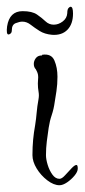

<svg xmlns="http://www.w3.org/2000/svg" viewBox="-49 -481 250 568"><path d="M127 67Q110 67 91 52.5Q72 38 59.5 17.5Q47 -3 47 -22Q47 -46 49 -67.5Q51 -89 55 -111Q58 -130 59.5 -148Q61 -166 65 -188Q67 -199 65 -210Q63 -221 63 -234Q63 -240 63.5 -244Q64 -248 64 -252Q64 -257 63 -262Q62 -267 57 -276Q51 -282 51 -292Q51 -301 57 -309Q63 -317 75 -317Q76 -317 75.5 -318Q75 -319 76 -319Q103 -323 112 -302Q121 -281 121 -254Q121 -232 118 -211.5Q115 -191 113 -180Q110 -158 104 -140.5Q98 -123 95 -103Q92 -83 89.5 -63Q87 -43 87 -22Q87 -10 92 6.5Q97 23 106 35.5Q115 48 127 48Q134 48 143.5 37.5Q153 27 162.5 17Q172 7 177 7Q181 7 181 17V18Q181 27 171.5 38.5Q162 50 149.5 58.5Q137 67 127 67ZM105 -378Q83 -380 68 -389.5Q53 -399 41.5 -408Q30 -417 17 -417Q9 -417 -2.5 -412.5Q-14 -408 -14 -392Q-14 -385 -17.5 -382Q-21 -379 -24 -379Q-31 -379 -28 -403Q-21 -448 18 -448Q46 -448 60.5 -438Q75 -428 85.5 -418Q96 -408 110 -408Q124 -408 136.5 -417.5Q149 -427 150 -442Q150 -453 153.5 -457Q157 -461 160 -461Q167 -461 167 -441Q167 -410 150.5 -393Q134 -376 105 -378Z"/></svg>

Font: Ruge Boogie
Style: Regular
Weight: 400
Designer: Robert E. Leuschke
Foundry: Robert E. Leuschke
Version: Version 1.010; ttfautohint (v1.8.3)